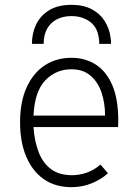

<svg xmlns="http://www.w3.org/2000/svg" viewBox="-20 -762 566 794"><path d="M275.5 12Q208.5 12 161 -21.2Q113.5 -54.5 88.2 -114.8Q63 -175 63 -256Q63 -341 90.2 -400.8Q117.5 -460.5 165.2 -491.8Q213 -523 275.5 -523Q331 -523 374.8 -495.8Q418.5 -468.5 443.8 -411.2Q469 -354 469 -264Q469 -258 468.8 -251Q468.5 -244 468 -236.5H118.5Q122.5 -178 139.8 -133Q157 -88 190.8 -62.8Q224.5 -37.5 278 -37.5Q308.5 -37.5 338.8 -48Q369 -58.5 395.5 -81.5L426.5 -45.5Q399 -20.5 359.8 -4.2Q320.5 12 275.5 12ZM118.5 -284H414.5Q414.5 -336 399.8 -379.5Q385 -423 354.2 -449.2Q323.5 -475.5 275.5 -475.5Q211.5 -475.5 167.5 -430Q123.5 -384.5 118.5 -284ZM112 -580.5Q112 -625 129.8 -661.5Q147.5 -698 183.8 -720Q220 -742 275.5 -742Q324.5 -742 359 -724Q393.5 -706 413 -675Q432.5 -644 437.5 -605.5Q438.5 -600 438.8 -593.5Q439 -587 439 -580.5H390.5Q390.5 -587 390 -593.5Q389.5 -600 388.5 -605.5Q382.5 -650.5 350.8 -673Q319 -695.5 275.5 -695.5Q242 -695.5 216 -682.5Q190 -669.5 175.2 -643.8Q160.5 -618 160.5 -580.5Z"/></svg>

Font: Overpass ExtraLight
Style: Regular
Weight: 250
Designer: Delve Withrington, Dave Bailey, Thomas Jockin
Foundry: Delve Fonts LLC
Version: Version 4.000